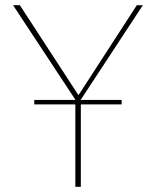

<svg xmlns="http://www.w3.org/2000/svg" viewBox="-20 -714 596 734"><path d="M268 0V-315H111V-332H268V-333L30 -694H56L280 -350L503 -694H526L289 -333V-332H445V-315H289V0Z"/></svg>

Font: Cantarell Thin
Style: Regular
Weight: 100
Designer: Dave Crossland, Nikolaus Waxweiler, Florian Fecher, Jacques Le Bailly, Eben Sorkin, Alexei Vanyashin, Alexios Zavras, Em
Version: Version 0.303